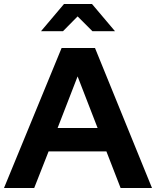

<svg xmlns="http://www.w3.org/2000/svg" viewBox="-24 -940 780 960"><path d="M-4 0 284 -700H451L736 0H579L508 -183H219L147 0ZM264 -300H464L364 -558ZM438 -784 364 -858 291 -784H181L296 -920H436L551 -784Z"/></svg>

Font: Red Hat Display
Style: Bold
Weight: 700
Designer: Pentagram, MCKL
Foundry: Pentagram, MCKL
Version: Version 1.023; ttfautohint (v1.8.3)